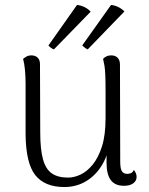

<svg xmlns="http://www.w3.org/2000/svg" viewBox="-20 -740 600 773"><path d="M429 -517Q444 -517 453.5 -507.5Q463 -498 463 -480L464 -90Q464 -62 470.5 -51Q477 -40 493 -40Q498 -40 506 -42.5Q514 -45 519 -56Q530 -42 530 -28Q530 -12 516.5 -2Q503 8 479 8Q443 8 426 -15Q409 -38 409 -84V-169L423 -183Q418 -122 392.5 -78.5Q367 -35 327.5 -11Q288 13 239 13Q160 13 122 -35Q84 -83 83 -201V-404Q83 -432 80.5 -458.5Q78 -485 73 -503Q79 -508 87 -512.5Q95 -517 107 -517Q122 -517 131.5 -508Q141 -499 141 -482L142 -207Q142 -139 153 -99Q164 -59 188.5 -42Q213 -25 254 -25Q278 -25 304 -37Q330 -49 353 -77Q376 -105 390.5 -150.5Q405 -196 405 -264Q405 -329 405 -370Q405 -411 404 -436Q403 -461 400.5 -476Q398 -491 395 -503Q399 -508 407.5 -512.5Q416 -517 429 -517ZM345 -693 197 -541Q191 -543 184.5 -548Q178 -553 175 -557L290 -720Q304 -719 319 -712Q334 -705 345 -693ZM481 -694 333 -541Q328 -543 321 -548.5Q314 -554 311 -557L427 -720Q441 -719 455.5 -712Q470 -705 481 -694Z"/></svg>

Font: Arima Light
Style: Regular
Weight: 300
Designer: Joana Correia and Natanael Gama
Foundry: NDISCOVER
Version: Version 1.101;gftools[0.9.23]